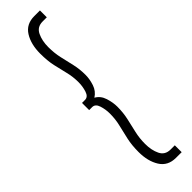

<svg xmlns="http://www.w3.org/2000/svg" viewBox="-327 -720 910 910"><g transform="rotate(-45 128.5 -265.0)"><path d="M83 65Q83 20 91 -16.5Q99 -53 107.5 -87.5Q116 -122 116 -160Q116 -188 107.5 -214.5Q99 -241 78 -241H58V-289H78Q99 -289 107.5 -315.5Q116 -342 116 -370Q116 -407 107.5 -440.5Q99 -474 91 -510.5Q83 -547 83 -594Q83 -657 109 -698.5Q135 -740 189 -740H227V-694H199Q162 -694 147 -662.5Q132 -631 132 -589Q132 -549 140 -514Q148 -479 156 -444.5Q164 -410 164 -371Q164 -343 154 -312.5Q144 -282 117 -265Q144 -250 154 -218Q164 -186 164 -158Q164 -118 156 -82.5Q148 -47 140 -12.5Q132 22 132 60Q132 102 147 133Q162 164 199 164H227V210H189Q135 210 109 168.5Q83 127 83 65Z"/></g></svg>

Font: Georama SemiCondensed Light
Style: Regular
Weight: 300
Width: 4
Designer: Jean-Baptiste Levee
Foundry: Production Type
Version: Version 1.000